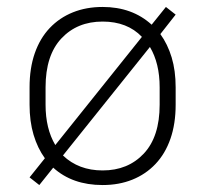

<svg xmlns="http://www.w3.org/2000/svg" viewBox="-20 -526 590 552"><path d="M65 -16 109 -71Q88 -100 76.5 -138.5Q65 -177 65 -225V-275Q65 -330 80 -373Q95 -416 123 -445.5Q151 -475 189.5 -490.5Q228 -506 275 -506Q360 -506 416 -455L457 -506L485 -484L441 -428Q462 -399 473.5 -361Q485 -323 485 -275V-225Q485 -170 470 -127Q455 -84 427 -54.5Q399 -25 360.5 -9.5Q322 6 275 6Q188 6 133 -44L93 6ZM275 -36Q348 -36 393.5 -84.5Q439 -133 439 -225V-275Q439 -344 411 -391L161 -79Q206 -36 275 -36ZM111 -225Q111 -156 139 -109L388 -420Q346 -464 275 -464Q202 -464 156.5 -415.5Q111 -367 111 -275Z"/></svg>

Font: PT Root UI Web Light
Style: Regular
Weight: 300
Designer: Vitaly Kuzmin
Foundry: ParaType Ltd.
Version: Version 1.000W